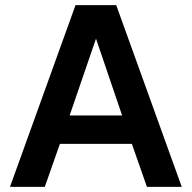

<svg xmlns="http://www.w3.org/2000/svg" viewBox="-20 -730 749 750"><path d="M19 0 275 -710H434L690 0H554L495 -168H214L155 0ZM252 -279H457L355 -579Z"/></svg>

Font: Txt Sans SemiBold
Style: Regular
Weight: 600
Designer: Open Source
Foundry: XRLN
Version: Version 1.0